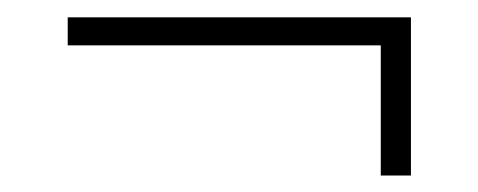

<svg xmlns="http://www.w3.org/2000/svg" viewBox="-20 -251 563 226"><path d="M428.2 -44.4V-197.6H59.7V-230.6H463.7V-44.4Z"/></svg>

Font: Playfair 5pt SemiExpanded Light
Style: Regular
Weight: 400
Version: Version 2.203